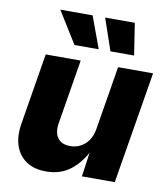

<svg xmlns="http://www.w3.org/2000/svg" viewBox="-86 -842 807 921"><g transform="rotate(10 318.0 -382.0)"><path d="M199.7 6.8Q142.6 6.8 104.2 -18.6Q65.9 -43.9 50 -90.3Q34.2 -136.7 44.4 -198.2L101.6 -545.9H272L220.2 -231.4Q212.9 -185.5 231.9 -159.4Q251 -133.3 293 -133.3Q320.8 -133.3 343.5 -145.3Q366.2 -157.2 381.8 -179.9Q397.5 -202.6 402.8 -234.4L454.1 -545.9H624.5L534.2 0H374L393.6 -137.7H400.9Q370.1 -72.3 320.8 -32.7Q271.5 6.8 199.7 6.8ZM404.8 -614.3 351.6 -769.5H496.1L520 -614.3ZM229.5 -614.3 133.3 -769.5H290.5L347.7 -614.3Z"/></g></svg>

Font: Inter ExtraBold
Style: Italic
Weight: 800
Italic angle: -9.3988°
Designer: Rasmus Andersson
Foundry: rsms
Version: Version 4.001;git-66647c0bb